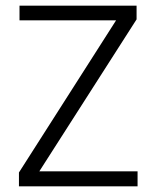

<svg xmlns="http://www.w3.org/2000/svg" viewBox="-20 -659 553 679"><path d="M119 -53H466.5V0H47V-49L390.5 -587H49V-639H463V-590.5Z"/></svg>

Font: Anek Devanagari Light
Style: Regular
Weight: 300
Designer: Kailash Malviya (Devanagari) & Yesha Goshar (Latin)
Foundry: Ek Type
Version: Version 1.003